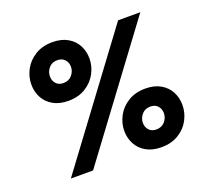

<svg xmlns="http://www.w3.org/2000/svg" viewBox="-129 -907 1153 1072"><g transform="rotate(-20 448.0 -371.0)"><path d="M92 -568Q92 -614 114.5 -656Q137 -698 180 -724.5Q223 -751 283 -751Q336 -751 373 -729.5Q410 -708 428.5 -672.5Q447 -637 447 -595Q447 -549 424.5 -507Q402 -465 359 -438.5Q316 -412 257 -412Q203 -412 166 -433.5Q129 -455 110.5 -490.5Q92 -526 92 -568ZM252 0H120L670 -740H802ZM334 -587Q334 -612 318 -629.5Q302 -647 274 -647Q242 -647 223.5 -625Q205 -603 205 -575Q205 -550 220.5 -532.5Q236 -515 264 -515Q296 -515 315 -537Q334 -559 334 -587ZM491 -147Q491 -193 513.5 -235Q536 -277 579 -303.5Q622 -330 682 -330Q735 -330 772 -308.5Q809 -287 827.5 -251.5Q846 -216 846 -174Q846 -128 824 -86Q802 -44 759 -17.5Q716 9 656 9Q603 9 565.5 -12.5Q528 -34 509.5 -70Q491 -106 491 -147ZM733 -166Q733 -191 717.5 -208.5Q702 -226 674 -226Q642 -226 623 -204Q604 -182 604 -154Q604 -129 619.5 -111.5Q635 -94 663 -94Q695 -94 714 -116Q733 -138 733 -166Z"/></g></svg>

Font: Be Vietnam Black
Style: Italic
Weight: 900
Italic angle: -9°
Designer: Lam Bao; Tony Le; Vietanh Nguyen
Foundry: Yellow Type Foundry
Version: Version 5.000